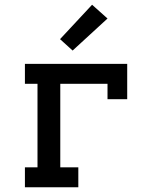

<svg xmlns="http://www.w3.org/2000/svg" viewBox="-20 -789 640 809"><path d="M85 0V-84H138V-436H85V-520H516V-371H433V-436H234V-84H310V0ZM286 -576 233 -624 368 -769 433 -711Z"/></svg>

Font: Iosevka HT Medium Extended
Style: Regular
Weight: 500
Width: 7
Monospace: yes
Designer: Belleve Invis
Foundry: Belleve Invis
Version: Version 32.3.0; ttfautohint (v1.8.4)